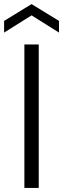

<svg xmlns="http://www.w3.org/2000/svg" viewBox="-42 -917 308 937"><path d="M77 0V-700H147V0ZM-22 -758V-815L112 -897L246 -815V-758L112 -842Z"/></svg>

Font: DM Sans 18pt Light
Style: Regular
Weight: 300
Designer: Colophon Foundry, Jonny Pinhorn
Foundry: Colophon Foundry
Version: Version 4.004;gftools[0.9.30]